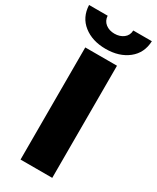

<svg xmlns="http://www.w3.org/2000/svg" viewBox="-255 -973 849 1038"><g transform="rotate(30 169.0 -454.5)"><path d="M70 0V-700H268V0ZM169 -748Q85 -748 30.5 -791Q-24 -834 -27 -909H89Q91 -878 113.5 -860.5Q136 -843 169 -843Q202 -843 225 -860.5Q248 -878 249 -909H365Q362 -834 307.5 -791Q253 -748 169 -748Z"/></g></svg>

Font: MOST Montserrat ExtraBold
Style: Regular
Weight: 800
Designer: Julieta Ulanovsky
Foundry: Julieta Ulanovsky
Version: Version 8.000;March 11, 2024;FontCreator 15.0.0.2926 64-bit